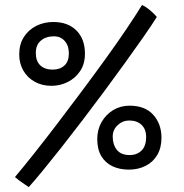

<svg xmlns="http://www.w3.org/2000/svg" viewBox="-20 -734 732 764"><path d="M94.5 10.5Q88 6 77.2 -1.2Q66.5 -8.5 56.2 -16Q46 -23.5 39.5 -29.5Q74 -70.5 118 -126Q162 -181.5 210.2 -244.8Q258.5 -308 307.5 -373.8Q356.5 -439.5 401.8 -502.2Q447 -565 483.8 -619.5Q520.5 -674 545 -714Q556 -709.5 567.2 -701Q578.5 -692.5 588.2 -683.2Q598 -674 604 -666.5Q583 -633 550.5 -586.5Q518 -540 478.2 -484.8Q438.5 -429.5 395 -371Q351.5 -312.5 307.8 -255Q264 -197.5 223.5 -146.2Q183 -95 149.8 -54.5Q116.5 -14 94.5 10.5ZM496 -117Q525 -117 543.2 -135Q561.5 -153 561.5 -188.5Q561.5 -220 543.2 -237.2Q525 -254.5 494.5 -254.5Q468 -254.5 448.2 -236Q428.5 -217.5 428.5 -190.5Q428.5 -158.5 445 -137.8Q461.5 -117 496 -117ZM492.5 -59Q456 -59 427.5 -72.5Q399 -86 383 -113Q367 -140 367 -180.5Q367 -218 384 -248Q401 -278 430.2 -295.8Q459.5 -313.5 495.5 -313.5Q557 -313.5 589.8 -277.2Q622.5 -241 622.5 -185.5Q622.5 -145.5 605.5 -117Q588.5 -88.5 559 -73.8Q529.5 -59 492.5 -59ZM185 -392.5Q147 -392.5 118 -408.8Q89 -425 72.8 -453.2Q56.5 -481.5 56.5 -517.5Q56.5 -558 75 -586.8Q93.5 -615.5 124.2 -631Q155 -646.5 192.5 -646.5Q250 -646.5 284 -612.8Q318 -579 318 -520.5Q318 -479.5 298.8 -451Q279.5 -422.5 249.2 -407.5Q219 -392.5 185 -392.5ZM189.5 -457Q218.5 -457 236.2 -473.2Q254 -489.5 254 -521.5Q254 -552.5 237.5 -571Q221 -589.5 194.5 -589.5Q163 -589.5 142.8 -572.5Q122.5 -555.5 122.5 -523.5Q122.5 -490.5 140.5 -473.8Q158.5 -457 189.5 -457Z"/></svg>

Font: Grandstander Thin
Style: Regular
Weight: 400
Version: Version 1.200